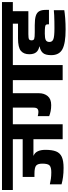

<svg xmlns="http://www.w3.org/2000/svg" viewBox="558 -1240 667 1892"><g transform="rotate(-90 891.0 -293.5)"><path d="M183 0Q133 0 93 -5.5Q53 -11 21 -20V-134L23 -135Q47 -129 76 -125Q105 -121 140 -121Q188 -121 206.5 -137.5Q225 -154 225 -209Q225 -254 205.5 -270.5Q186 -287 124 -287H94V-403H466V-500H-35V-607H713V-500H613V-9H466V-297H304V-295Q333 -284 347 -253.5Q361 -223 361 -180Q361 -113 345.5 -74Q330 -35 291.5 -17.5Q253 0 183 0Z M1048 -9V-500H919V-243Q919 -191 890.5 -156.5Q862 -122 802 -122Q769 -122 742 -127.5Q715 -133 693 -142V-254H695Q703 -252 713 -250Q723 -248 733 -248Q756 -248 766.5 -258.5Q777 -269 777 -298V-500H623V-607H1297V-500H1196V-9Z M1546 20Q1411 20 1352.5 -11.5Q1294 -43 1294 -122Q1294 -180 1316.5 -204.5Q1339 -229 1379 -236V-239Q1340 -247 1321.5 -271Q1303 -295 1303 -338Q1303 -392 1336 -420.5Q1369 -449 1460 -449H1604V-500H1224V-607H1817V-500H1727V-347H1501Q1464 -347 1452 -341Q1440 -335 1440 -315Q1440 -295 1454.5 -289.5Q1469 -284 1521 -284H1590Q1648 -284 1680.5 -274Q1713 -264 1726.5 -240.5Q1740 -217 1740 -176V-144H1598V-152Q1598 -166 1593.5 -173Q1589 -180 1570 -182.5Q1551 -185 1506 -185Q1462 -185 1443 -175.5Q1424 -166 1424 -139Q1424 -111 1451.5 -100.5Q1479 -90 1558 -90Q1589 -90 1623.5 -90.5Q1658 -91 1688 -92.5Q1718 -94 1735 -96L1737 -95V7Q1709 12 1657 16Q1605 20 1546 20Z"/></g></svg>

Font: Bakbak One
Style: Regular
Weight: 400
Designer: Saumya Kishore and Sanchit Sawaria
Foundry: A Good Feeling
Version: Version 1.003; ttfautohint (v1.8.3)